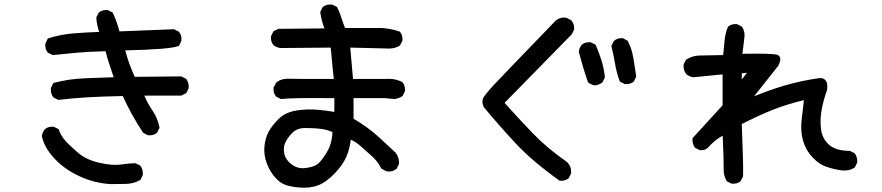

<svg xmlns="http://www.w3.org/2000/svg" viewBox="-20 -798 4040 879"><path d="M488.8 44.9Q449.2 43 411.6 33.2Q374 23.4 338.4 6.3Q267.1 -28.3 223.6 -78.6Q209 -95.2 198.5 -111.3Q188 -127.4 181.4 -143.1Q174.8 -158.7 171.9 -173.8V-174.8V-175.3Q174.3 -192.9 185.1 -206.1L185.5 -206.5Q193.4 -213.4 203.4 -216.1Q213.4 -218.8 225.1 -217.8H226.1L227.1 -217.3L246.6 -207.5L249 -206.5L249.5 -204.1Q259.3 -175.8 280.3 -152.3Q283.7 -148.4 287.8 -144.3Q292 -140.1 296.4 -135.7Q300.8 -131.3 305.9 -126.7Q311 -122.1 316.4 -117.2Q321.8 -112.3 327.6 -107.2Q333.5 -102.1 339.8 -96.7Q376.5 -65.9 435.1 -52.7Q493.7 -39.1 534.2 -44.9Q576.7 -50.8 598.6 -50.8H600.1L601.1 -50.3L620.6 -40.5L622.1 -39.6L623 -38.6Q635.7 -21.5 633.8 2.4V3.4L633.3 4.4L623.5 23.9L622.6 25.9L621.1 26.4Q592.3 43 557.6 43.9Q524.4 44.9 489.3 44.9ZM656.7 -179.2 637.2 -189 635.7 -189.9 634.8 -190.9Q607.4 -232.4 583.5 -275.4Q561 -316.9 542 -358.4Q445.3 -356.4 380.4 -352.5Q314 -348.6 248.5 -340.8H247.1L245.6 -341.3L226.1 -351.1L224.6 -352.1L223.6 -353Q210.9 -370.1 212.9 -394V-395L213.4 -396L223.1 -415.5L224.6 -418L227.1 -418.9Q261.2 -427.7 296.1 -432.9Q331.1 -438 367.2 -439.5Q400.4 -440.9 434.1 -442.1Q467.8 -443.4 500.5 -444.3Q490.2 -475.1 481 -502.9Q470.7 -532.2 463.4 -563.5Q382.8 -561.5 330.6 -556.6Q276.9 -551.8 223.1 -545.9H221.7L220.2 -546.4L200.7 -556.2L199.2 -556.6L198.7 -557.6Q191.9 -565.4 189.2 -575.4Q186.5 -585.4 187.5 -597.2V-598.1L188 -599.1L197.8 -619.6L198.7 -622.1L201.2 -622.6Q230 -631.8 259.8 -637.5Q289.6 -643.1 320.3 -645.5Q377.4 -649.9 434.1 -651.9Q422.9 -684.1 420.9 -716.3V-718.3L421.4 -719.2L431.2 -738.8L431.6 -740.2L432.6 -740.7Q448.2 -753.9 472.2 -752H473.1L474.1 -751.5L493.7 -741.7L495.6 -740.7L496.6 -738.8Q515.1 -699.7 526.9 -654.3L775.4 -664.1H776.9L777.8 -663.6L797.4 -653.8L798.8 -653.3L799.3 -652.3Q806.2 -644.5 808.8 -634.5Q811.5 -624.5 810.5 -612.8V-611.8L810.1 -610.8L800.3 -590.3L799.3 -588.4L797.4 -587.4Q758.8 -571.8 553.2 -567.4Q562.5 -533.2 572.8 -504.9Q578.1 -490.7 584.2 -475.6Q590.3 -460.4 596.7 -446.3L808.6 -448.2H810.1L811 -447.8L830.6 -438L832 -437L833 -436Q845.7 -418.9 843.8 -395V-394L843.3 -393.1L833.5 -373.5L832.5 -371.6L831.1 -371.1L830.6 -370.6L811 -360.8L810.1 -360.4H808.6H640.6Q656.7 -322.8 677.7 -292.5Q689.9 -274.9 698 -255.4Q706.1 -235.8 710 -214.8L710.4 -212.9L709.5 -211.4L699.7 -191.9L699.2 -190.4L698.2 -189.9Q690.4 -183.1 680.4 -180.4Q670.4 -177.7 658.7 -178.7H657.7Z M1352.1 60.5Q1322.3 58.6 1293.9 50.8Q1264.2 42.5 1239.7 14.6Q1215.8 -12.7 1201.7 -49.3Q1187.5 -85.9 1190.4 -124.5Q1193.4 -162.6 1208.5 -192.4Q1223.6 -221.2 1253.9 -252Q1264.6 -262.7 1277.1 -270.8Q1289.6 -278.8 1304.4 -283.9Q1319.3 -289.1 1335.9 -292Q1385.7 -299.8 1434.6 -295.4Q1478.5 -291.5 1510.7 -285.6V-348.6Q1309.1 -350.6 1268.6 -344.7H1266.6L1265.1 -345.2L1245.6 -355L1244.1 -355.5L1243.7 -356.4Q1230.5 -372.1 1232.4 -396V-397.5L1232.9 -398.4L1244.6 -419.9L1245.6 -420.9L1246.6 -421.9Q1269.5 -438.5 1299.3 -437.5Q1326.7 -436.5 1508.3 -436.5Q1505.4 -461.4 1503.4 -481.2Q1501.5 -501 1500 -517.1Q1499 -527.3 1498 -538.1Q1497.1 -548.8 1496.1 -559.3Q1495.1 -569.8 1493.7 -580.1L1263.7 -578.1H1263.2Q1245.6 -580.6 1232.4 -591.3L1231.9 -591.8Q1225.1 -599.6 1222.4 -609.6Q1219.7 -619.6 1220.7 -631.3V-632.3L1221.2 -633.3L1231 -652.8L1231.9 -654.8L1233.9 -655.8L1253.4 -665.5L1254.4 -666H1255.9L1465.3 -668Q1451.7 -703.6 1446.3 -741.2V-743.2L1446.8 -744.6L1456.5 -764.2L1457.5 -765.6L1458.5 -766.6Q1475.6 -779.3 1499.5 -777.3H1500.5L1501.5 -776.9L1521 -767.1L1522.9 -766.1L1523.4 -764.6L1523.9 -764.2Q1527.8 -756.3 1531.2 -748.3Q1534.7 -740.2 1537.8 -731.7Q1541 -723.1 1543.5 -714.8Q1547.4 -703.1 1551.3 -691.9Q1555.2 -680.7 1559.6 -669.9H1723.6H1724.1Q1767.6 -668 1808.6 -653.8L1810.1 -653.3L1811 -652.3Q1817.9 -644.5 1820.6 -634.5Q1823.2 -624.5 1822.3 -612.8V-611.8L1821.8 -610.8L1812 -591.3L1811 -589.8L1809.6 -588.9Q1782.7 -572.3 1744.6 -576.2L1583.5 -580.1L1596.2 -436.5H1742.7Q1786.6 -440.4 1821.3 -422.4L1822.3 -421.9L1822.8 -420.9Q1835.9 -405.3 1834 -381.3V-380.4L1833.5 -379.4L1823.7 -359.9L1822.8 -358.4L1821.3 -357.4Q1804.7 -346.7 1785.6 -344.7H1785.2H1784.7L1742.7 -348.6H1598.6V-254.4Q1664.1 -216.3 1715.3 -169.4Q1767.6 -121.6 1791 -99.1L1791.5 -98.6V-98.1Q1808.6 -77.1 1806.6 -48.3V-47.4L1806.2 -46.4L1796.4 -26.9L1795.9 -25.4L1794.9 -24.9Q1775.9 -9.3 1750 -13.7H1749L1748 -14.2L1726.6 -25.9L1725.1 -26.9L1724.1 -28.8Q1722.2 -32.7 1719.7 -37.1Q1717.3 -41.5 1714.8 -45.4Q1712.4 -49.3 1709.5 -53.2Q1706.5 -57.1 1703.6 -60.8Q1700.7 -64.5 1697.5 -68.1Q1694.3 -71.8 1690.7 -75.2Q1687 -78.6 1683.6 -82Q1657.2 -106 1631.8 -128.4Q1610.4 -147.5 1585.9 -158.7Q1581.5 -117.2 1565.9 -81.1Q1557.6 -61.5 1543.5 -41.5Q1529.3 -21.5 1510.3 -2Q1471.2 38.1 1433.8 51.3Q1396.5 64.5 1352.1 60.5ZM1429.7 -43.9Q1444.3 -52.2 1465.8 -84.5Q1487.8 -116.7 1494.1 -142.1Q1496.6 -149.9 1498 -158.4Q1499.5 -167 1500.7 -175.5Q1502 -184.1 1502.4 -192.9Q1499 -194.3 1495.4 -196Q1491.7 -197.8 1488 -199Q1484.4 -200.2 1480.5 -201.4Q1476.6 -202.6 1472.7 -203.6Q1468.8 -204.6 1464.8 -205.3Q1460.9 -206.1 1456.8 -206.8Q1452.6 -207.5 1448.7 -208Q1438 -209.5 1426.5 -210.2Q1415 -210.9 1402.6 -211.4Q1390.1 -211.9 1377 -211.9Q1339.4 -211.9 1317.9 -189.5Q1306.2 -177.2 1298.1 -165.8Q1290 -154.3 1285.2 -143.1Q1275.9 -121.6 1281.7 -93.8Q1287.6 -65.9 1315.9 -44.9Q1344.2 -23.9 1378.9 -28.8Q1415 -33.7 1429.2 -43.9Z M2540.5 28.3Q2417 -60.1 2341.3 -141.1Q2266.1 -221.7 2194.8 -307.6L2194.3 -308.6L2193.8 -309.6Q2182.6 -336.4 2196.3 -356.4Q2208.5 -373.5 2236.3 -404.3Q2264.2 -434.6 2516.1 -695.3Q2537.6 -721.2 2571.8 -716.8H2573.2L2573.7 -716.3L2593.3 -706.5L2594.2 -706.1L2595.2 -705.1Q2610.4 -687.5 2608.4 -663.6V-662.6L2607.9 -661.6L2598.1 -642.1L2597.7 -641.1L2597.2 -640.6L2290 -327.1Q2353 -256.8 2417.5 -189.5Q2483.4 -120.6 2576.7 -55.7L2577.1 -55.2V-54.7Q2596.7 -35.6 2594.7 -5.4V-4.4L2594.2 -3.4L2584.5 16.1L2584 17.6L2583 18.1Q2575.2 24.9 2565.2 27.6Q2555.2 30.3 2543.5 29.3H2542ZM2703.6 -407.2Q2686 -409.7 2672.9 -420.4L2671.9 -421.4L2671.4 -422.9Q2659.7 -456.1 2649.4 -490.7Q2639.6 -524.9 2629.9 -560.1V-561V-562Q2632.3 -579.6 2643.1 -592.8L2643.6 -593.3Q2651.4 -600.1 2661.4 -602.8Q2671.4 -605.5 2683.1 -604.5H2684.1L2685.1 -604L2704.6 -594.2L2706.5 -593.3L2707.5 -591.3Q2723.1 -555.7 2733.9 -520.5Q2735.8 -514.2 2737.5 -508.1Q2739.3 -502 2740.7 -495.8Q2742.2 -489.7 2743.4 -483.4Q2744.6 -477.1 2745.6 -470.7Q2746.6 -464.4 2747.6 -458Q2748.5 -451.7 2749 -444.8V-443.4L2748.5 -441.9L2738.8 -422.4L2737.8 -420.9L2736.8 -419.9Q2729.5 -414.6 2721.4 -411.4Q2713.4 -408.2 2704.6 -407.2H2704.1ZM2839.4 -413.6 2819.8 -423.3 2817.4 -424.3 2816.9 -426.8Q2802.7 -464.4 2795.9 -505.9Q2789.1 -546.9 2779.3 -585.4L2778.8 -587.4L2779.8 -589.4L2789.6 -608.9L2790 -609.9L2791 -610.8Q2806.6 -625 2830.6 -623H2832L2833 -622.6L2852.5 -611.8L2854 -610.8L2855 -608.9Q2860.8 -597.2 2865.7 -584.5Q2870.6 -571.8 2874 -558.6Q2877.4 -545.4 2879.9 -531.2Q2886.7 -490.2 2892.6 -449.2V-447.3L2892.1 -445.8L2882.3 -426.3L2881.8 -424.8L2880.9 -424.3Q2873 -417.5 2863 -414.8Q2853 -412.1 2841.3 -413.1H2840.3Z M3328.6 42.5 3309.1 32.7 3307.1 31.7 3306.6 30.3Q3292 5.4 3293 -24.4Q3293.9 -51.8 3288.6 -176.8Q3282.2 -173.3 3276.4 -169.7Q3270.5 -166 3265.1 -162.1Q3259.8 -158.2 3254.4 -154.1Q3249 -149.9 3244.1 -145.3Q3239.3 -140.6 3234.4 -136Q3229.5 -131.3 3225.1 -126Q3217.3 -117.2 3207 -113.3Q3196.8 -109.4 3185.1 -110.4H3184.1L3183.1 -110.8L3163.6 -120.6L3162.1 -121.6L3161.1 -122.6Q3148.4 -139.6 3150.4 -163.6V-165.5L3151.9 -167L3288.1 -315.9V-457.5L3154.8 -444.3H3154.3H3153.8Q3136.2 -446.8 3123 -457.5L3122.6 -458Q3107.4 -475.6 3109.4 -501.5V-502.4L3109.9 -503.4L3119.6 -522.9L3120.6 -524.4L3122.1 -525.4Q3150.4 -543.9 3185.5 -543.9L3290.5 -545.9Q3292.5 -561.5 3293.9 -576.9Q3295.4 -592.3 3296.9 -608.4Q3299.8 -644 3312 -673.8L3312.5 -675.3L3313.5 -676.3Q3329.1 -689.5 3353 -687.5H3354L3355 -687L3374.5 -677.2L3376 -676.3L3377 -675.3Q3392.1 -653.8 3387.7 -624L3378.9 -551.8Q3510.3 -553.7 3534.7 -548.3Q3538.1 -547.4 3541.5 -545.9Q3563 -534.7 3541.5 -494.1L3541 -493.7H3540.5Q3463.4 -396.5 3432.1 -356.9Q3503.4 -386.2 3570.8 -406.2Q3647.9 -428.7 3730.5 -440.4H3731Q3733.4 -440.4 3735.6 -440.4Q3737.8 -440.4 3739.7 -440.4Q3772.5 -436.5 3766.6 -387.2V-386.2L3766.1 -385.7Q3751 -343.3 3742.2 -298.8Q3733.4 -254.4 3738.3 -209.5Q3742.7 -166 3773.9 -136.7Q3805.2 -107.4 3869.1 -107.4H3870.6L3871.6 -106.9L3891.1 -97.2L3892.6 -96.2L3893.6 -95.2Q3906.2 -78.1 3904.3 -54.2V-53.2L3903.8 -52.2L3894 -32.7L3893.1 -31.2L3891.6 -30.3Q3864.7 -13.2 3829.1 -18.6Q3795.4 -23.4 3763.2 -34.7Q3759.3 -36.1 3755.1 -37.8Q3751 -39.6 3746.8 -41.5Q3742.7 -43.5 3738.8 -45.9Q3734.9 -48.3 3730.7 -51Q3726.6 -53.7 3722.7 -56.6Q3718.8 -59.6 3715.1 -63Q3711.4 -66.4 3707.5 -70.1Q3703.6 -73.7 3699.7 -77.6Q3669.4 -109.4 3656.2 -154.8Q3643.6 -199.7 3650.4 -254.9Q3656.7 -302.7 3660.2 -339.4Q3585 -321.8 3515.6 -294.4Q3480.5 -280.3 3445.3 -263.9Q3410.2 -247.6 3376 -230Q3383.8 -38.6 3381.8 7.8V9.3L3381.3 10.3L3371.6 29.8L3371.1 31.2L3370.1 31.7Q3354.5 44.9 3330.6 43H3329.6ZM3399.9 -464.8 3376 -462.4V-434.1Z"/></svg>

Font: NaikaiFont
Style: SemiBold
Weight: 600
Version: Version 1.89